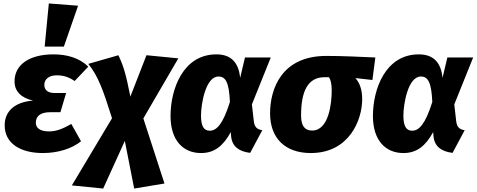

<svg xmlns="http://www.w3.org/2000/svg" viewBox="-20 -865 2753 1109"><path d="M262 -845 238 -596H349L431 -832ZM227 19C314 19 395 -6 448 -49L392 -149C341 -120 304 -106 264 -106C211 -106 187 -126 187 -156C187 -192 210 -217 272 -217H329L362 -328H293C254 -328 236 -348 236 -374C236 -409 264 -430 308 -430C348 -430 379 -419 411 -397L490 -480C438 -531 366 -551 289 -551C149 -551 64 -491 64 -395C64 -337 102 -300 171 -284C66 -276 7 -223 7 -141C7 -36 99 19 227 19Z M1010 -528 826 -546 733 -307C707 -438 695 -479 664 -546L490 -496C546 -427 575 -348 627 -182L395 206L576 224L701 -51L755 224L930 195L808 -181Z M1230 -551C1036 -551 965 -348 965 -195C965 -54 1038 19 1141 19C1217 19 1268 -20 1313 -102L1315 -77C1321 -19 1360 10 1425 18L1495 -113C1466 -117 1450 -130 1446 -165L1435 -262L1544 -533H1395L1367 -415C1359 -501 1317 -551 1230 -551ZM1242 -423C1284 -423 1303 -388 1308 -276C1268 -148 1231 -110 1192 -110C1159 -110 1141 -133 1141 -198C1141 -262 1167 -423 1242 -423Z M1775 19C1998 19 2072 -173 2072 -292C2072 -349 2057 -387 2033 -414L2131 -403L2148 -533C2052 -537 1963 -542 1865 -542C1606 -542 1540 -351 1540 -210C1540 -64 1630 19 1775 19ZM1783 -111C1740 -111 1719 -138 1719 -198C1719 -331 1754 -420 1856 -419H1880C1890 -405 1896 -381 1896 -342C1896 -270 1880 -111 1783 -111Z M2399 -551C2205 -551 2134 -348 2134 -195C2134 -54 2207 19 2310 19C2386 19 2437 -20 2482 -102L2484 -77C2490 -19 2529 10 2594 18L2664 -113C2635 -117 2619 -130 2615 -165L2604 -262L2713 -533H2564L2536 -415C2528 -501 2486 -551 2399 -551ZM2411 -423C2453 -423 2472 -388 2477 -276C2437 -148 2400 -110 2361 -110C2328 -110 2310 -133 2310 -198C2310 -262 2336 -423 2411 -423Z"/></svg>

Font: Fira Sans ExtraBold
Style: Italic
Weight: 800
Italic angle: -8°
Designer: bBox Type GmbH & Carrois Corporate GbR & Edenspiekermann AG
Foundry: bBox Type GmbH & Carrois Corporate GbR & Edenspiekermann AG
Version: Version 4.301;PS 004.301;hotconv 1.0.88;makeotf.lib2.5.64775